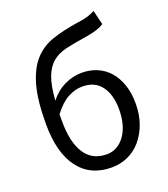

<svg xmlns="http://www.w3.org/2000/svg" viewBox="-149 -921 906 1038"><g transform="rotate(-20 304.0 -401.5)"><path d="M315 -63Q347 -63 373 -78Q399 -93 418.5 -120Q438 -147 448.5 -185Q459 -223 459 -269Q459 -354 422 -403.5Q385 -453 313 -453Q273 -453 231.5 -431.5Q190 -410 147 -354V-312Q147 -193 189 -128Q231 -63 315 -63ZM531 -733Q509 -719 481 -711Q453 -703 419 -698Q353 -688 305.5 -677Q258 -666 226 -639.5Q194 -613 175.5 -564.5Q157 -516 151 -431Q187 -477 235.5 -500.5Q284 -524 336 -524Q384 -524 424.5 -506.5Q465 -489 493.5 -456Q522 -423 538 -376Q554 -329 554 -269Q554 -204 535 -152Q516 -100 484 -63Q452 -26 408.5 -6.5Q365 13 316 13Q193 13 126.5 -75.5Q60 -164 60 -329Q60 -467 84 -551Q108 -635 152 -683Q196 -731 259 -752Q322 -773 400 -785Q423 -788 438.5 -791Q454 -794 466 -797.5Q478 -801 488.5 -805.5Q499 -810 511 -816Z"/></g></svg>

Font: Kinto Sans
Style: Regular
Weight: 400
Designer: Authors: Ryoko NISHIZUKA  (kana & ideographs); Paul D. Hunt (Latin, Greek & Cyrillic); Wenlong ZHANG  (bopomofo); Sandol
Foundry: Adobe Systems Incorporated, ookami Inc.
Version: Version 0.001